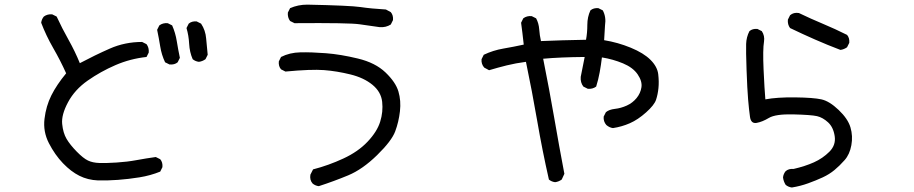

<svg xmlns="http://www.w3.org/2000/svg" viewBox="-20 -749 4040 849"><path d="M413.1 48.8Q368.2 46.9 331.1 28.3Q293.9 9.8 258.3 -27.3Q222.7 -64.5 196.3 -115.7Q169.9 -167 176.8 -223.6Q183.6 -280.3 207 -327.1Q230.5 -374 272.5 -424.8Q247.1 -481.4 215.3 -536.6Q183.6 -591.8 162.1 -648.4Q164.1 -664.1 173.8 -675.8Q189.5 -687.5 210.9 -685.5L230.5 -675.8Q254.9 -623 283.2 -572.8Q311.5 -522.5 333 -469.7Q399.4 -504.9 465.8 -534.2Q532.2 -563.5 608.4 -563.5L627.9 -553.7Q639.6 -538.1 637.7 -516.6L627.9 -497.1Q555.7 -489.3 490.2 -460.9Q424.8 -432.6 367.7 -392.6Q310.5 -352.5 280.8 -296.9Q251 -241.2 254.9 -201.2Q258.8 -161.1 274.4 -134.8Q290 -108.4 319.3 -78.6Q348.6 -48.8 369.1 -39.1Q389.6 -29.3 419.4 -28.3Q449.2 -27.3 495.6 -30.3Q542 -33.2 584 -41Q626 -48.8 668.9 -54.7L688.5 -44.9Q700.2 -31.2 698.2 -9.8L688.5 9.8Q645.5 27.3 596.7 35.2Q547.9 43 501.5 46.4Q455.1 49.8 413.1 48.8ZM729.5 -463.9 710 -473.6Q694.3 -506.8 688.5 -543.5Q682.6 -580.1 674.8 -617.2L684.6 -636.7Q700.2 -648.4 721.7 -646.5L741.2 -636.7Q755.9 -603.5 761.7 -566.9Q767.6 -530.3 775.4 -493.2L765.6 -473.6Q752 -461.9 729.5 -463.9ZM859.4 -475.6Q843.8 -477.5 832 -487.3Q818.4 -518.6 816.4 -555.2Q814.5 -591.8 804.7 -625L814.5 -644.5Q828.1 -656.2 849.6 -654.3L869.1 -644.5Q888.7 -615.2 891.6 -578.6Q894.5 -542 898.4 -506.8L888.7 -487.3Q875 -477.5 859.4 -475.6Z M1389.6 74.2Q1374 72.3 1362.3 62.5Q1348.6 46.9 1352.5 23.4L1364.3 0Q1432.6 -17.6 1498 -47.9Q1563.5 -78.1 1605.5 -122.6Q1647.5 -167 1661.1 -210.9Q1674.8 -254.9 1669.9 -298.8Q1665 -342.8 1627 -374Q1588.9 -405.3 1529.3 -419.9Q1469.7 -434.6 1413.1 -439Q1356.4 -443.4 1242.2 -432.6L1222.7 -442.4Q1210.9 -456.1 1212.9 -477.5L1222.7 -497.1Q1260.7 -516.6 1308.6 -517.6Q1356.4 -518.6 1420.9 -513.7Q1485.4 -508.8 1562.5 -490.2Q1639.6 -471.7 1684.6 -428.7Q1729.5 -385.7 1741.7 -344.7Q1753.9 -303.7 1748.5 -256.8Q1743.2 -210 1727.5 -168Q1711.9 -126 1647.5 -63Q1583 0 1519.5 26.4Q1456.1 52.7 1389.6 74.2ZM1659.2 -628.9Q1614.3 -634.8 1570.3 -641.6Q1526.4 -648.4 1282.2 -646.5L1262.7 -656.2Q1251 -671.9 1252.9 -693.4L1262.7 -712.9Q1297.9 -728.5 1338.9 -728.5Q1528.3 -724.6 1574.2 -717.8Q1620.1 -710.9 1686.5 -707L1708 -695.3Q1719.7 -681.6 1717.8 -660.2L1708 -640.6Q1686.5 -627 1659.2 -628.9Z M2434.6 56.6Q2418.9 54.7 2407.2 44.9Q2377.9 -84 2355.5 -214.4Q2333 -344.7 2305.7 -475.6Q2260.7 -469.7 2221.2 -460Q2181.6 -450.2 2142.6 -438.5L2121.1 -450.2Q2107.4 -465.8 2109.4 -487.3L2119.1 -506.8Q2160.2 -526.4 2205.6 -534.2Q2251 -542 2295.9 -551.8Q2290 -606.4 2284.2 -648.4L2293.9 -668Q2309.6 -679.7 2331.1 -677.7L2350.6 -668Q2362.3 -646.5 2364.3 -619.6Q2366.2 -592.8 2372.1 -567.4Q2461.9 -571.3 2571.3 -573.2Q2577.1 -604.5 2577.1 -639.2Q2577.1 -673.8 2590.8 -703.1Q2604.5 -714.8 2626 -712.9L2645.5 -703.1Q2661.1 -673.8 2655.3 -636.7L2651.4 -571.3Q2711.9 -561.5 2769 -538.1Q2826.2 -514.6 2856.4 -484.4Q2886.7 -454.1 2890.6 -420.9Q2894.5 -387.7 2891.6 -359.4Q2888.7 -331.1 2880.9 -307.6Q2873 -284.2 2836.9 -252Q2800.8 -219.7 2765.1 -204.1Q2729.5 -188.5 2690.4 -182.6Q2674.8 -184.6 2661.1 -196.3Q2647.5 -211.9 2649.4 -233.4L2659.2 -252.9Q2672.9 -264.6 2699.2 -267.6Q2725.6 -270.5 2751.5 -282.2Q2777.3 -293.9 2794.9 -315.4Q2812.5 -336.9 2816.4 -363.3Q2820.3 -389.6 2799.8 -419.9Q2779.3 -450.2 2734.9 -468.8Q2690.4 -487.3 2641.6 -495.1Q2637.7 -461.9 2631.8 -429.7Q2626 -397.5 2616.2 -366.2Q2600.6 -354.5 2579.1 -356.4L2559.6 -366.2Q2545.9 -383.8 2547.9 -409.2L2565.4 -497.1Q2456.1 -496.1 2381.8 -489.3Q2409.2 -352.5 2430.7 -228Q2452.1 -103.5 2475.6 19.5L2463.9 44.9Q2450.2 54.7 2434.6 56.6Z M3481.4 80.1Q3465.8 78.1 3454.1 68.4Q3444.3 52.7 3442.4 35.2Q3444.3 19.5 3454.1 7.8Q3467.8 -3.9 3489.3 -2Q3540 -13.7 3579.1 -31.2Q3618.2 -48.8 3647.5 -78.1Q3676.8 -107.4 3670.9 -147Q3665 -186.5 3641.6 -208Q3618.2 -229.5 3592.8 -235.4Q3567.4 -241.2 3488.3 -243.2Q3409.2 -245.1 3379.9 -227.5Q3350.6 -210 3325.7 -205.6Q3300.8 -201.2 3296.4 -231.9Q3292 -262.7 3288.1 -308.6Q3284.2 -354.5 3281.2 -439.5Q3278.3 -524.4 3279.3 -554.7Q3280.3 -585 3293.9 -611.3Q3307.6 -623 3329.1 -621.1L3348.6 -611.3Q3362.3 -590.8 3358.4 -565.4Q3352.5 -530.3 3356.4 -442.4Q3360.4 -354.5 3364.3 -309.6Q3415 -319.3 3496.1 -318.4Q3577.1 -317.4 3612.3 -309.6Q3647.5 -301.8 3688.5 -262.7Q3729.5 -223.6 3740.7 -185.5Q3752 -147.5 3744.6 -106.9Q3737.3 -66.4 3714.8 -41Q3692.4 -15.6 3669.9 2.9Q3647.5 21.5 3618.2 35.2Q3588.9 48.8 3553.7 61.5Q3518.6 74.2 3481.4 80.1ZM3696.3 -528.3Q3639.6 -549.8 3584 -574.2Q3528.3 -598.6 3473.6 -625Q3461.9 -640.6 3463.9 -662.1L3473.6 -681.6Q3489.3 -695.3 3512.7 -691.4Q3565.4 -666 3619.1 -643.6Q3672.9 -621.1 3725.6 -594.7Q3737.3 -581.1 3735.4 -559.6L3725.6 -540Q3711.9 -530.3 3696.3 -528.3Z"/></svg>

Font: NaikaiFont
Style: Regular
Weight: 400
Version: Version 1.67